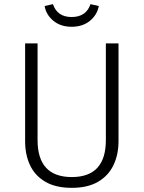

<svg xmlns="http://www.w3.org/2000/svg" viewBox="-20 -894 692 925"><path d="M326 11Q249 11 199 -18Q149 -47 125 -97.5Q101 -148 101 -214V-685H161V-219Q161 -41 326 -41Q490 -41 490 -219V-685H551V-214Q551 -149 526.5 -98Q502 -47 452 -18Q402 11 326 11ZM325 -765Q272 -765 237 -794Q202 -823 195 -865L235 -874Q256 -812 325 -812Q395 -812 416 -874L456 -865Q448 -822 413 -793.5Q378 -765 325 -765Z"/></svg>

Font: Trujillo Light
Style: Regular
Weight: 300
Designer: Fira Sans original fonts by bBox Type GmbH, Carrois Corporate GbR, & Edenspiekermann AG / Changes by Cristiano Sobral
Foundry: Fira Sans original fonts by bBox Type GmbH, Carrois Corporate GbR, & Edenspiekermann AG / Changes by Cristiano Sobral
Version: Version 4.301;July 28, 2020;FontCreator 13.0.0.2655 64-bit